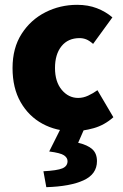

<svg xmlns="http://www.w3.org/2000/svg" viewBox="-20 -532 512 796"><path d="M284 12Q213 12 156 -19Q99 -50 65.5 -108.5Q32 -167 32 -250Q32 -333 69.5 -391.5Q107 -450 168 -481Q229 -512 300 -512Q345 -512 381.5 -498Q418 -484 446 -460L366 -350Q350 -364 337 -369Q324 -374 310 -374Q262 -374 235 -340.5Q208 -307 208 -250Q208 -193 236 -159.5Q264 -126 304 -126Q325 -126 345.5 -135.5Q366 -145 384 -158L450 -46Q413 -13 368 -0.5Q323 12 284 12ZM172 244 160 178Q217 175 238.5 166Q260 157 260 136Q260 122 245.5 112Q231 102 184 96L234 -4H332L304 60Q343 69 362.5 86.5Q382 104 382 136Q382 190 326.5 215.5Q271 241 172 244Z"/></svg>

Font: Assistant ExtraBold
Style: Regular
Weight: 800
Designer: Hebrew By Ben Nathan, Latin by Paul Hunt
Version: Version 3.000